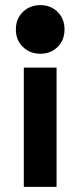

<svg xmlns="http://www.w3.org/2000/svg" viewBox="-20 -530 314 750"><path d="M73 200V-266H201V200ZM232 -415Q232 -373 205 -346.5Q178 -320 138 -320Q97 -320 69.5 -346.5Q42 -373 42 -415Q42 -457 69.5 -483.5Q97 -510 138 -510Q178 -510 205 -483.5Q232 -457 232 -415Z"/></svg>

Font: Space Grotesk Frontify
Style: Bold
Weight: 700
Designer: Florian Karsten
Version: Version 2.000